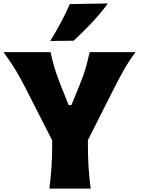

<svg xmlns="http://www.w3.org/2000/svg" viewBox="-20 -1119 834 1139"><path d="M272.9 0Q281.2 -64.9 285.4 -125.7Q289.6 -186.5 289.6 -263.2V-286.1L129.9 -599.6Q103 -651.9 74.5 -700.2Q45.9 -748.5 1 -809.6H279.8Q290 -764.2 299.1 -732.2Q308.1 -700.2 318.4 -671.6Q328.6 -643.1 342.3 -607.9L387.2 -495.6H403.8L448.7 -605.5Q463.4 -641.6 473.9 -670.9Q484.4 -700.2 493.2 -732.4Q502 -764.6 512.2 -809.6H783.7Q744.6 -756.8 714.6 -703.6Q684.6 -650.4 659.2 -600.1L501.5 -287.6V-263.2Q501.5 -186.5 505.4 -125.7Q509.3 -64.9 518.1 0ZM277.8 -876Q345.7 -984.4 394 -1094.7L620.1 -1098.6Q578.1 -1041.5 526.1 -985.8Q474.1 -930.2 417 -877.4Z"/></svg>

Font: Pinar DS4 ExtraBold
Style: Regular
Weight: 800
Designer: Amin Abedi
Version: Version 3.000